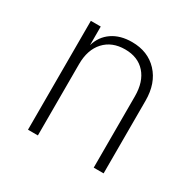

<svg xmlns="http://www.w3.org/2000/svg" viewBox="-127 -700 854 840"><g transform="rotate(30 300.0 -280.0)"><path d="M492 -367V0H442V-360Q442 -434 405 -475.5Q368 -517 303 -517Q237 -517 198.5 -475Q160 -433 160 -360V0H110V-550H160V-456Q174 -505 214 -532.5Q254 -560 313 -560Q394 -560 443 -507.5Q492 -455 492 -367Z"/></g></svg>

Font: JetBrains Mono Extra Light
Style: Regular
Weight: 200
Monospace: yes
Designer: Philipp Nurullin, Konstantin Bulenkov
Foundry: JetBrains
Version: 2.002